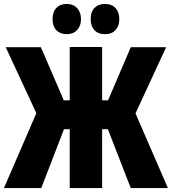

<svg xmlns="http://www.w3.org/2000/svg" viewBox="-30 -952 870 972"><path d="M-10 0 154 -379 -1 -713H177L293 -444H323V-714H487V-444H517L632 -713H811L656 -378L820 0H632L516 -298H487V0H323V-298H294L179 0ZM236 -855Q236 -892 255.5 -912Q275 -932 307 -932Q341 -932 360.5 -911Q380 -890 380 -855Q380 -821 360.5 -800Q341 -779 307 -779Q275 -779 255.5 -799Q236 -819 236 -855ZM429 -855Q429 -892 448.5 -912Q468 -932 501 -932Q536 -932 555 -911Q574 -890 574 -855Q574 -821 555 -800Q536 -779 501 -779Q467 -779 448 -799.5Q429 -820 429 -855Z"/></svg>

Font: Noto Sans ExtraCondensed Black
Style: Regular
Weight: 900
Width: 2
Designer: Monotype Design Team
Foundry: Monotype Imaging Inc.
Version: Version 2.013; ttfautohint (v1.8.4.7-5d5b)